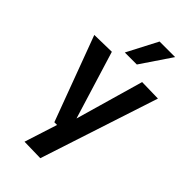

<svg xmlns="http://www.w3.org/2000/svg" viewBox="-302 -864 1152 1152"><g transform="rotate(45 274.0 -288.5)"><path d="M165 209 232 0H209L8 -540L154 -543L287 -110L411 -543L548 -540L302 212ZM212 -595 313 -789H445L314 -595Z"/></g></svg>

Font: Georama ExtraCondensed Thin SemiBold
Style: Regular
Weight: 600
Version: Version 1.001